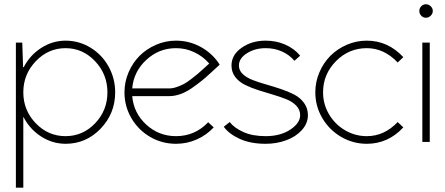

<svg xmlns="http://www.w3.org/2000/svg" viewBox="-20 -663 2081 897"><path d="M88.9 -231.9Q88.9 -147.5 147 -87.2Q205.1 -26.9 286.1 -26.9Q367.2 -26.9 424.6 -87.2Q481.9 -147.5 481.9 -231.9Q481.9 -315.9 424.3 -377Q366.7 -438 286.1 -438Q205.6 -438 147.2 -377Q88.9 -315.9 88.9 -231.9ZM286.1 -473.1Q349.1 -473.1 402.8 -440.4Q456.5 -407.7 487.3 -352.1Q518.1 -296.4 518.1 -231.9Q518.1 -132.8 450.2 -62Q382.3 8.8 286.1 8.8Q223.6 8.3 171.1 -25.9Q118.7 -60.1 89.8 -116.2H88.9V213.9H54.2V-463.9H84L87.9 -349.1H90.8Q119.6 -404.8 171.9 -438.7Q224.1 -472.7 286.1 -473.1Z M771.5 -250Q787.6 -250 806.2 -256.6Q824.7 -263.2 838.4 -270.3Q852.1 -277.3 873.3 -293.7Q894.5 -310.1 902.8 -317.1Q911.1 -324.2 933.3 -344.2Q955.6 -364.3 957.5 -366.2Q928.2 -399.9 887.9 -418.9Q847.7 -438 802.2 -438Q722.7 -438 663.6 -383.3Q604.5 -328.6 597.7 -250ZM770.5 -213.9H597.7Q604.5 -134.8 663.3 -80.8Q722.2 -26.9 802.2 -26.9Q890.6 -26.9 952.6 -91.8L978.5 -67.9Q944.8 -31.7 899.2 -11.5Q853.5 8.8 802.2 8.8Q736.8 8.8 681.4 -23.4Q626 -55.7 593.8 -111.1Q561.5 -166.5 561.5 -231.9Q561.5 -280.8 580.8 -325.4Q600.1 -370.1 632.3 -402.3Q664.6 -434.6 709.2 -453.9Q753.9 -473.1 802.2 -473.1Q861.3 -473.1 912.6 -446.5Q963.9 -419.9 997.6 -374L1006.3 -360.8L994.6 -350.1Q987.8 -344.2 963.9 -322Q939.9 -299.8 921.4 -284.9Q902.8 -270 876.7 -251.7Q850.6 -233.4 823.5 -223.6Q796.4 -213.9 770.5 -213.9Z M1221.2 -26.9Q1290 -26.9 1336.2 -57.4Q1382.3 -87.9 1382.3 -125Q1382.3 -149.9 1364.7 -168.7Q1347.2 -187.5 1318.8 -199Q1290.5 -210.4 1256.3 -220.5Q1222.2 -230.5 1187.7 -241.5Q1153.3 -252.4 1125 -266.4Q1096.7 -280.3 1079.1 -303.2Q1061.5 -326.2 1061.5 -356.9Q1061.5 -406.7 1108.9 -439.9Q1156.2 -473.1 1221.2 -473.1Q1270.5 -473.1 1312.7 -454.6Q1355 -436 1382.3 -402.8L1355.5 -378.9Q1333 -406.2 1298.1 -422.1Q1263.2 -438 1221.2 -438Q1171.4 -438 1133.8 -414.3Q1096.2 -390.6 1096.2 -356.9Q1096.2 -334 1114 -317.1Q1131.8 -300.3 1160.2 -289.3Q1188.5 -278.3 1222.9 -268.6Q1257.3 -258.8 1291.7 -247.3Q1326.2 -235.8 1354.5 -221.2Q1382.8 -206.5 1400.6 -181.9Q1418.5 -157.2 1418.5 -125Q1418.5 -86.4 1390.1 -55.2Q1361.8 -23.9 1316.9 -7.6Q1272 8.8 1221.2 8.8Q1150.9 8.8 1100.6 -13.9Q1050.3 -36.6 1025.4 -70.8L1053.2 -92.8Q1073.7 -65.9 1116.5 -46.4Q1159.2 -26.9 1221.2 -26.9Z M1693.8 -473.1Q1792.5 -473.1 1864.3 -396L1837.9 -371.1Q1774.4 -438 1693.8 -438Q1609.4 -438 1549.3 -377Q1489.3 -315.9 1489.3 -231.9Q1489.3 -176.8 1516.8 -129.6Q1544.4 -82.5 1591.6 -54.7Q1638.7 -26.9 1693.8 -26.9Q1775.4 -26.9 1837.9 -92.8L1864.3 -67.9Q1793 8.8 1693.8 8.8Q1628.9 8.8 1573.5 -23.7Q1518.1 -56.2 1485.6 -111.6Q1453.1 -167 1453.1 -231.9Q1453.1 -280.8 1472.2 -325.2Q1491.2 -369.6 1523.4 -402.1Q1555.7 -434.6 1600.3 -453.9Q1645 -473.1 1693.8 -473.1Z M1953.1 -463.9H1987.8V0H1953.1ZM1948 -589.6Q1939 -599.1 1939 -611.8Q1939 -624.5 1948 -633.8Q1957 -643.1 1969.7 -643.1Q1982.4 -643.1 1992.2 -633.8Q2002 -624.5 2002 -611.8Q2002 -599.1 1992.2 -589.6Q1982.4 -580.1 1969.7 -580.1Q1957 -580.1 1948 -589.6Z"/></svg>

Font: RawengulkSans
Style: Regular
Weight: 500
Designer: gluk (gluksza@wp.pl)
Foundry: gluk (gluksza@wp.pl)
Version: Version 0.94